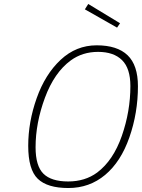

<svg xmlns="http://www.w3.org/2000/svg" viewBox="-20 -937 714 966"><path d="M424 -917 584 -820 569 -798 407 -890ZM469 -69Q550 -130 593 -253.5Q636 -377 636 -504Q636 -593 594 -634.5Q552 -676 473.5 -676Q395 -676 336 -633Q253 -572 206 -445Q159 -318 159 -196Q159 -102 198.5 -63Q238 -24 323 -24Q408 -24 469 -69ZM674 -503Q674 -369 631 -246Q588 -123 509 -57Q430 9 324 9Q218 9 170 -37.5Q122 -84 122 -203.5Q122 -323 164.5 -443Q207 -563 285 -636Q363 -709 466.5 -709Q570 -709 622 -659Q674 -609 674 -503Z"/></svg>

Font: TitilliumWebThinItalic
Style: Thin Italic
Weight: 200
Italic angle: -13°
Version: Version 1.001;PS 57.000;hotconv 1.0.70;makeotf.lib2.5.55311